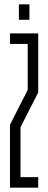

<svg xmlns="http://www.w3.org/2000/svg" viewBox="-20 -869 223 889"><path d="M67.5 -848.8H116.2V-777.2H67.5ZM108.3 -665.6H26.2V-714.3H157V-441.1L75 -279.9V-48.7H157V0H26.2V-291.5L108.3 -452.7Z"/></svg>

Font: Marapfhont
Style: Book
Weight: 400
Version: Version 0.15